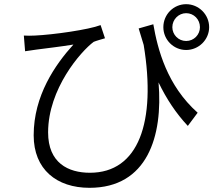

<svg xmlns="http://www.w3.org/2000/svg" viewBox="-20 -835 1040 918"><path d="M713 -719 643 -699C651 -672 659 -645 667 -620C728 -250 642 -9 410 -9C306 -9 210 -56 210 -202C210 -410 366 -589 428 -635C443 -641 469 -648 482 -652L461 -715C404 -693 235 -669 147 -665C129 -664 108 -664 94 -665L100 -590C120 -593 137 -595 155 -598C193 -603 278 -613 331 -622C244 -526 141 -378 141 -188C141 -25 251 63 408 63C684 63 760 -183 738 -441C776 -362 821 -294 878 -233L925 -296C778 -427 734 -599 713 -719ZM804 -705C804 -742 834 -772 870 -772C907 -772 936 -742 936 -705C936 -669 907 -639 870 -639C833 -639 804 -669 804 -705ZM761 -705C761 -645 810 -596 870 -596C930 -596 980 -645 980 -705C980 -766 930 -815 870 -815C810 -815 761 -766 761 -705Z"/></svg>

Font: Source Han Sans JP Normal
Style: Regular
Weight: 350
Designer: Ryoko NISHIZUKA 西塚涼子 (kana, bopomofo & ideographs); Paul D. Hunt (Latin, Greek & Cyrillic); Sandoll Communications 산돌커뮤니
Foundry: Adobe
Version: Version 2.002;hotconv 1.0.116;makeotfexe 2.5.65601